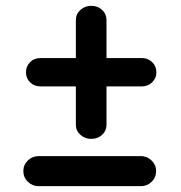

<svg xmlns="http://www.w3.org/2000/svg" viewBox="-20 -684 619 658"><path d="M112 -46Q91 -46 75.5 -61Q60 -76 60 -98Q60 -119 75.5 -134Q91 -149 112 -149H463Q484 -149 499.5 -134Q515 -119 515 -98Q515 -76 499.5 -61Q484 -46 463 -46ZM293 -208Q271 -208 255.5 -222Q240 -236 240 -256V-615Q240 -636 255.5 -650Q271 -664 293 -664Q315 -664 330 -650Q345 -636 345 -615V-256Q345 -236 330 -222Q315 -208 293 -208ZM118 -388Q97 -388 83 -402Q69 -416 69 -436Q69 -457 83 -471Q97 -485 118 -485H467Q487 -485 501.5 -471Q516 -457 516 -436Q516 -416 501.5 -402Q487 -388 467 -388Z"/></svg>

Font: National Park SemiBold
Style: Regular
Weight: 600
Designer: Andrea Herstowski, Ben Hoepner
Version: Version 1.009